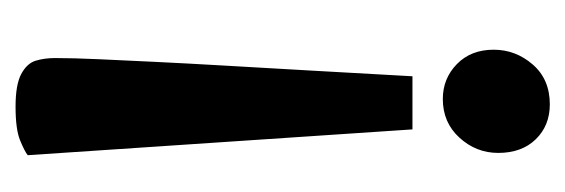

<svg xmlns="http://www.w3.org/2000/svg" viewBox="-266 -308 744 253"><g transform="rotate(90 106.5 -181.0)"><path d="M120 171Q91 171 77 163.5Q63 156 59.5 144.5Q56 133 56 119Q56 95 57.5 62Q59 29 61 -12.5Q63 -54 66 -105.5Q69 -157 72.5 -218.5Q76 -280 80 -352H150L184 155Q179 159 164.5 165Q150 171 120 171ZM110 -392Q83 -392 64 -410.5Q45 -429 45 -459Q45 -488 64.5 -510.5Q84 -533 117 -533Q145 -533 163 -514.5Q181 -496 181 -465Q181 -436 161 -414Q141 -392 110 -392Z"/></g></svg>

Font: Faustina Light SemiBold
Style: Regular
Weight: 600
Version: Version 1.200